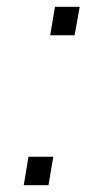

<svg xmlns="http://www.w3.org/2000/svg" viewBox="-20 -546 300 566"><path d="M128 -442H200L215 -526H142ZM50 0H123L137 -84H64Z"/></svg>

Font: Archivo ExtraLight
Style: Italic
Weight: 200
Italic angle: -10°
Designer: Hector Gatti
Foundry: Omnibus-Type
Version: Version 2.001